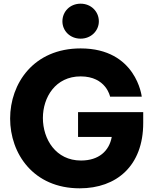

<svg xmlns="http://www.w3.org/2000/svg" viewBox="-20 -1013 833 1043"><path d="M418 -803C475 -803 517 -846 517 -897C517 -950 475 -993 418 -993C360 -993 319 -950 319 -897C319 -846 360 -803 418 -803ZM413 10C613 10 758 -112 758 -345V-404H404V-269H587C573 -192 516 -141 420 -141C283 -141 213 -257 213 -372C213 -484 281 -598 418 -598C557 -598 578 -488 578 -488H750C750 -488 721 -750 418 -750C162 -750 35 -559 35 -369C35 -179 161 10 413 10Z"/></svg>

Font: Be Vietnam Pro ExtraBold
Style: Regular
Weight: 800
Designer: Lam Bao, Tony Le, Vietanh Nguyen
Foundry: Yellow Type Foundry
Version: Version 1.002